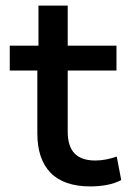

<svg xmlns="http://www.w3.org/2000/svg" viewBox="-20 -660 470 689"><path d="M305 9Q209 9 161.5 -40Q114 -89 114 -181V-407H15V-496H118V-640H223V-496H398V-407H223V-188Q223 -135 247.5 -109.5Q272 -84 322 -84Q342 -84 361.5 -88Q381 -92 399 -98L415 -14Q393 -2 364 3.5Q335 9 305 9Z"/></svg>

Font: Nunito Sans 8pt SemiBold
Style: Regular
Weight: 600
Version: Version 3.101;gftools[0.9.27]